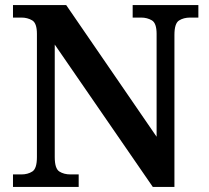

<svg xmlns="http://www.w3.org/2000/svg" viewBox="-20 -734 820 754"><path d="M31 0V-49H64Q89 -49 107 -60.5Q125 -72 125 -117V-601Q125 -643 106.5 -654Q88 -665 64 -665H31V-714H240L595 -197V-601Q595 -643 576.5 -654Q558 -665 534 -665H501V-714H759V-665H727Q701 -665 683 -653.5Q665 -642 665 -597V0H580L195 -559V-117Q195 -72 213 -60.5Q231 -49 257 -49H289V0Z"/></svg>

Font: Noto Serif Khojki SemiBold
Style: Regular
Weight: 600
Version: Version 2.003